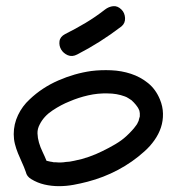

<svg xmlns="http://www.w3.org/2000/svg" viewBox="-20 -685 574 635"><path d="M282.2 -450.2Q313.5 -454.1 347.7 -452.6Q381.8 -451.2 413.1 -440.9Q444.3 -430.7 469.7 -410.2Q495.1 -389.6 508.8 -356.4Q518.6 -333 519 -309.1Q519.5 -285.2 512.2 -263.2Q504.9 -241.2 490.7 -221.2Q476.6 -201.2 458 -184.6Q418 -148.4 370.1 -123Q322.3 -97.7 269.5 -84Q247.1 -78.1 223.1 -73.7Q199.2 -69.3 174.8 -69.3Q150.4 -69.3 127 -74.7Q103.5 -80.1 83 -92.8Q68.4 -101.6 65.4 -116.2Q59.6 -132.8 52.7 -147.5Q45.9 -162.1 39.6 -177.7Q33.2 -193.4 29.3 -209Q25.4 -224.6 25.4 -241.2Q25.4 -274.4 39.6 -304.2Q53.7 -334 78.1 -356.4Q119.1 -395.5 172.9 -418.9Q226.6 -442.4 282.2 -450.2ZM392.6 -366.2Q366.2 -376 335.9 -376Q303.7 -377 271.5 -369.6Q239.3 -362.3 210 -349.6Q182.6 -338.9 153.8 -319.8Q125 -300.8 111.3 -273.4Q103.5 -258.8 104 -243.7Q104.5 -228.5 108.9 -213.4Q113.3 -198.2 120.6 -183.1Q127.9 -168 133.8 -153.3Q149.4 -149.4 153.3 -149.4Q155.3 -148.4 158.2 -148.4Q161.1 -148.4 163.1 -148.4Q182.6 -146.5 198.2 -149.4Q209 -149.4 225.6 -153.3Q251 -158.2 274.4 -166.5Q297.9 -174.8 317.4 -184.6Q339.8 -195.3 361.3 -208Q382.8 -220.7 397.5 -234.4Q407.2 -243.2 416 -252.9Q420.9 -257.8 422.9 -260.7Q427.7 -267.6 430.7 -271Q433.6 -274.4 435.5 -279.3Q439.5 -286.1 439.5 -290Q440.4 -292 440.9 -294.9Q441.4 -297.9 442.4 -299.8V-310.5Q441.4 -314.5 441.4 -316.4Q441.4 -318.4 440.4 -320.3Q437.5 -327.1 435.1 -330.6Q432.6 -334 429.7 -337.9Q430.7 -336.9 427.2 -340.8Q423.8 -344.7 422.9 -345.7L415 -353.5Q410.2 -356.4 404.3 -360.4Q398.4 -364.3 392.6 -366.2ZM327.1 -653.3Q339.8 -663.1 354.5 -664.6Q369.1 -666 381.8 -653.3Q392.6 -642.6 393.6 -625.5Q394.5 -608.4 381.8 -597.7Q311.5 -543.9 235.4 -504.9Q218.8 -496.1 204.1 -502.4Q189.5 -508.8 182.1 -521.5Q174.8 -534.2 176.8 -548.8Q178.7 -563.5 195.3 -572.3Q230.5 -589.8 263.2 -609.4Q295.9 -628.9 327.1 -653.3Z"/></svg>

Font: Schoolbell
Style: Regular
Weight: 400
Designer: Font Diner, Inc
Foundry: Font Diner, Inc
Version: Version 1.001